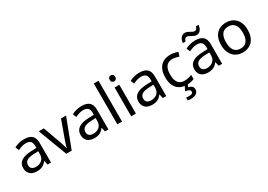

<svg xmlns="http://www.w3.org/2000/svg" viewBox="14 -1809 4324 3097"><g transform="rotate(-30 2176.5 -260.0)"><path d="M288 -545Q386 -545 433 -502Q480 -459 480 -365V0H416L399 -76H395Q372 -47 347.5 -27.5Q323 -8 291.5 1Q260 10 215 10Q167 10 128.5 -7Q90 -24 68 -59.5Q46 -95 46 -149Q46 -229 109 -272.5Q172 -316 303 -320L394 -323V-355Q394 -422 365 -448Q336 -474 283 -474Q241 -474 203 -461.5Q165 -449 132 -433L105 -499Q140 -518 188 -531.5Q236 -545 288 -545ZM314 -259Q214 -255 175.5 -227Q137 -199 137 -148Q137 -103 164.5 -82Q192 -61 235 -61Q303 -61 348 -98.5Q393 -136 393 -214V-262Z M764 0 561 -536H655L769 -220Q777 -198 786 -171Q795 -144 802 -119.5Q809 -95 812 -78H816Q820 -95 827.5 -120Q835 -145 844.5 -172Q854 -199 861 -220L975 -536H1069L865 0Z M1357 -545Q1455 -545 1502 -502Q1549 -459 1549 -365V0H1485L1468 -76H1464Q1441 -47 1416.5 -27.5Q1392 -8 1360.5 1Q1329 10 1284 10Q1236 10 1197.5 -7Q1159 -24 1137 -59.5Q1115 -95 1115 -149Q1115 -229 1178 -272.5Q1241 -316 1372 -320L1463 -323V-355Q1463 -422 1434 -448Q1405 -474 1352 -474Q1310 -474 1272 -461.5Q1234 -449 1201 -433L1174 -499Q1209 -518 1257 -531.5Q1305 -545 1357 -545ZM1383 -259Q1283 -255 1244.5 -227Q1206 -199 1206 -148Q1206 -103 1233.5 -82Q1261 -61 1304 -61Q1372 -61 1417 -98.5Q1462 -136 1462 -214V-262Z M1803 0H1715V-760H1803Z M2061 -536V0H1973V-536ZM2018 -737Q2038 -737 2053.5 -723.5Q2069 -710 2069 -681Q2069 -653 2053.5 -639Q2038 -625 2018 -625Q1996 -625 1981 -639Q1966 -653 1966 -681Q1966 -710 1981 -723.5Q1996 -737 2018 -737Z M2434 -545Q2532 -545 2579 -502Q2626 -459 2626 -365V0H2562L2545 -76H2541Q2518 -47 2493.5 -27.5Q2469 -8 2437.5 1Q2406 10 2361 10Q2313 10 2274.5 -7Q2236 -24 2214 -59.5Q2192 -95 2192 -149Q2192 -229 2255 -272.5Q2318 -316 2449 -320L2540 -323V-355Q2540 -422 2511 -448Q2482 -474 2429 -474Q2387 -474 2349 -461.5Q2311 -449 2278 -433L2251 -499Q2286 -518 2334 -531.5Q2382 -545 2434 -545ZM2460 -259Q2360 -255 2321.5 -227Q2283 -199 2283 -148Q2283 -103 2310.5 -82Q2338 -61 2381 -61Q2449 -61 2494 -98.5Q2539 -136 2539 -214V-262Z M3007 10Q2936 10 2880.5 -19Q2825 -48 2793.5 -109Q2762 -170 2762 -265Q2762 -364 2795 -426Q2828 -488 2884.5 -517Q2941 -546 3013 -546Q3054 -546 3092 -537.5Q3130 -529 3154 -517L3127 -444Q3103 -453 3071 -461Q3039 -469 3011 -469Q2957 -469 2922 -446Q2887 -423 2870 -378Q2853 -333 2853 -266Q2853 -202 2870 -157Q2887 -112 2921 -89Q2955 -66 3006 -66Q3050 -66 3083.5 -75Q3117 -84 3145 -97V-19Q3118 -5 3085.5 2.5Q3053 10 3007 10ZM3089 139Q3089 187 3052 213.5Q3015 240 2941 240Q2926 240 2912.5 238.5Q2899 237 2891 235V180Q2900 182 2915 183.5Q2930 185 2944 185Q2980 185 2999 175.5Q3018 166 3018 141Q3018 115 2991.5 103Q2965 91 2927 86L2970 0H3028L3002 53Q3026 58 3046 68.5Q3066 79 3077.5 96Q3089 113 3089 139Z M3475 -545Q3573 -545 3620 -502Q3667 -459 3667 -365V0H3603L3586 -76H3582Q3559 -47 3534.5 -27.5Q3510 -8 3478.5 1Q3447 10 3402 10Q3354 10 3315.5 -7Q3277 -24 3255 -59.5Q3233 -95 3233 -149Q3233 -229 3296 -272.5Q3359 -316 3490 -320L3581 -323V-355Q3581 -422 3552 -448Q3523 -474 3470 -474Q3428 -474 3390 -461.5Q3352 -449 3319 -433L3292 -499Q3327 -518 3375 -531.5Q3423 -545 3475 -545ZM3501 -259Q3401 -255 3362.5 -227Q3324 -199 3324 -148Q3324 -103 3351.5 -82Q3379 -61 3422 -61Q3490 -61 3535 -98.5Q3580 -136 3580 -214V-262ZM3285 -606Q3288 -636 3296.5 -659.5Q3305 -683 3319 -699.5Q3333 -716 3352 -725Q3371 -734 3395 -734Q3417 -734 3437.5 -725.5Q3458 -717 3477 -705.5Q3496 -694 3513.5 -685.5Q3531 -677 3547 -677Q3570 -677 3582.5 -691.5Q3595 -706 3602 -735H3652Q3646 -677 3618 -642Q3590 -607 3543 -607Q3522 -607 3502 -615.5Q3482 -624 3462.5 -635.5Q3443 -647 3425.5 -655.5Q3408 -664 3391 -664Q3367 -664 3355 -649.5Q3343 -635 3336 -606Z M4299 -269Q4299 -202 4281.5 -150.5Q4264 -99 4231.5 -63Q4199 -27 4152.5 -8.5Q4106 10 4049 10Q3996 10 3951 -8.5Q3906 -27 3873 -63Q3840 -99 3821.5 -150.5Q3803 -202 3803 -269Q3803 -358 3833 -419.5Q3863 -481 3919 -513.5Q3975 -546 4052 -546Q4125 -546 4180.5 -513.5Q4236 -481 4267.5 -419.5Q4299 -358 4299 -269ZM3894 -269Q3894 -206 3910.5 -159.5Q3927 -113 3962 -88Q3997 -63 4051 -63Q4105 -63 4140 -88Q4175 -113 4191.5 -159.5Q4208 -206 4208 -269Q4208 -333 4191 -378Q4174 -423 4139.5 -447.5Q4105 -472 4050 -472Q3968 -472 3931 -418Q3894 -364 3894 -269Z"/></g></svg>

Font: Noto Sans Armenian
Style: Regular
Weight: 400
Designer: Monotype Design Team
Foundry: Monotype Imaging Inc.
Version: Version 2.007